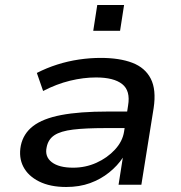

<svg xmlns="http://www.w3.org/2000/svg" viewBox="-20 -737 721 766"><path d="M244 9Q180 9 136 -13Q92 -35 73 -72Q54 -109 63 -156Q73 -204 112 -234Q151 -264 224 -278Q297 -292 410 -292H506L496 -226H400Q321 -226 271.5 -220Q222 -214 197 -197.5Q172 -181 166 -149Q158 -112 186.5 -90Q215 -68 272 -68Q321 -68 364.5 -87.5Q408 -107 438.5 -140Q469 -173 475 -212L491 -316Q501 -375 467.5 -401.5Q434 -428 363 -428Q313 -428 259.5 -415Q206 -402 152 -374L127 -446Q166 -466 208.5 -479.5Q251 -493 295 -499.5Q339 -506 382 -506Q457 -506 508 -486.5Q559 -467 581.5 -423Q604 -379 593 -306L544 0H453L470 -108Q449 -76 415.5 -49Q382 -22 339.5 -6.5Q297 9 244 9ZM352 -614 368 -717H475L459 -614Z"/></svg>

Font: Nunito Sans 7pt SemiExpanded Medium
Style: Italic
Weight: 500
Width: 6
Italic angle: -9°
Designer: Vernon Adams
Foundry: Vernon Adams
Version: Version 3.101;gftools[0.9.27]